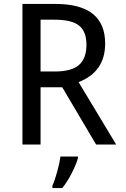

<svg xmlns="http://www.w3.org/2000/svg" viewBox="-20 -734 640 975"><path d="M94 -714H262Q514 -714 514 -513Q514 -369 379 -317L570 0H468L296 -291H186V0H94ZM259 -371Q344 -371 381.5 -404.5Q419 -438 419 -506Q419 -575 381 -604.5Q343 -634 257 -634H186V-371ZM246 209Q258 183 270.5 137.5Q283 92 287 61H376V68Q368 99 344.5 145Q321 191 296 221H246Z"/></svg>

Font: Noto Sans Mono UI
Style: Regular
Weight: 400
Monospace: yes
Designer: Monotype Design team
Foundry: Monotype Imaging Inc.
Version: Version 1.000